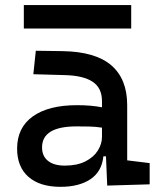

<svg xmlns="http://www.w3.org/2000/svg" viewBox="-20 -721 626 751"><path d="M399.4 4.9 394.5 -109.4H384.3Q378.4 -49.8 333.7 -20Q289.1 9.8 216.8 9.8Q135.7 9.8 91.3 -29.3Q46.9 -68.4 46.9 -139.6Q46.9 -221.7 108.2 -265.6Q169.4 -309.6 281.2 -309.6Q336.9 -309.6 378.9 -301.3V-325.2Q378.9 -377 342.5 -401.1Q306.2 -425.3 234.4 -427.2L110.4 -430.7L120.1 -522.5L224.6 -521Q353 -519 415.3 -465.6Q477.5 -412.1 477.5 -309.6V-93.8L565.4 -83V0ZM378.9 -221.7Q354 -225.6 329.3 -226.1Q304.7 -226.6 279.3 -226.6Q144.5 -226.6 144.5 -144.5Q144.5 -110.4 167.7 -91.8Q190.9 -73.2 233.4 -73.2Q281.7 -73.2 314.2 -89.8Q346.7 -106.4 362.8 -132.3Q378.9 -158.2 378.9 -185.5ZM73.2 -609.4V-701.2H493.2V-609.4Z"/></svg>

Font: CaskaydiaMono NF
Style: Regular
Weight: 400
Designer: Aaron Bell
Foundry: Saja Typeworks
Version: Version 2111.001; ttfautohint (v1.8.4);Nerd Fonts 3.1.1